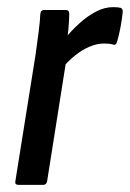

<svg xmlns="http://www.w3.org/2000/svg" viewBox="-20 -518 364 538"><path d="M32 0Q21 0 23 -10L80 -367Q85 -403 88.5 -430.5Q92 -458 93 -479Q94 -490 104 -490H164Q174 -490 174 -479Q174 -461 171.5 -435Q169 -409 166 -391L168 -364L112 -10Q110 0 101 0ZM154 -327 162 -410Q181 -433 203 -453Q225 -473 249 -485.5Q273 -498 297 -498Q305 -498 309.5 -497.5Q314 -497 318 -496Q324 -494 324 -485Q322 -466 318 -443.5Q314 -421 308 -401Q305 -390 297 -393Q291 -395 285 -395.5Q279 -396 271 -396Q252 -396 231.5 -387.5Q211 -379 191.5 -363.5Q172 -348 154 -327Z"/></svg>

Font: Sofia Sans Condensed SemiBold
Style: Italic
Weight: 600
Italic angle: -9°
Version: Version 4.100